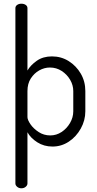

<svg xmlns="http://www.w3.org/2000/svg" viewBox="-20 -783 524 1035"><path d="M95 232Q82 232 72.5 224Q63 216 63 206V-739Q63 -750 72.5 -756.5Q82 -763 95 -763Q109 -763 118.5 -756.5Q128 -750 128 -739V-403Q145 -432 178.5 -455.5Q212 -479 260 -479Q310 -479 350.5 -453.5Q391 -428 415.5 -386Q440 -344 440 -292V-183Q440 -134 415.5 -90Q391 -46 351 -19.5Q311 7 263 7Q217 7 181 -16Q145 -39 128 -70V206Q128 216 118.5 224Q109 232 95 232ZM251 -53Q284 -53 312 -71.5Q340 -90 357.5 -120Q375 -150 375 -183V-292Q375 -324 358 -353Q341 -382 312.5 -400.5Q284 -419 249 -419Q219 -419 191.5 -403.5Q164 -388 146 -360Q128 -332 128 -292V-152Q128 -137 144 -113.5Q160 -90 188 -71.5Q216 -53 251 -53Z"/></svg>

Font: Dosis
Style: Regular
Weight: 400
Designer: EdgarTolentino, PabloImpallari, IginoMarini
Foundry: EdgarTolentino, PabloImpallari, IginoMarini
Version: Version 3.001; ttfautohint (v1.8.2)